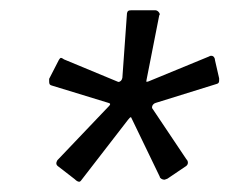

<svg xmlns="http://www.w3.org/2000/svg" viewBox="-20 -762 448 375"><path d="M292 -417C292 -414 297 -411 301 -411C302 -411 304 -412 307 -413L341 -436C345 -438 347 -441 347 -444C347 -447 346 -449 344 -451L277 -551C277 -552 277 -552 277 -553C277 -556 280 -560 284 -561L403 -598C407 -599 408 -601 408 -605V-609L400 -644C400 -649 397 -653 393 -653C391 -653 390 -653 389 -652L270 -603C269 -603 267 -602 266 -602C266 -602 266 -602 266 -603C266 -603 266 -604 266 -605L291 -732C292 -733 292 -734 292 -734C292 -737 288 -742 283 -742H237C230 -742 229 -740 228 -736L219 -610C218 -605 215 -602 211 -602L105 -646C101 -649 99 -649 99 -649C98 -649 96 -647 95 -645L76 -608C76 -606 76 -605 76 -603C76 -598 77 -596 81 -595L192 -561C196 -560 196 -558 193 -555L92 -449C91 -447 90 -445 90 -443C90 -440 92 -438 95 -436L126 -412C129 -409 132 -407 135 -407C136 -407 137 -408 138 -409L230 -528C231 -529 234 -533 235 -533C236 -533 236 -533 236 -533Z"/></svg>

Font: Libre Franklin
Style: Italic
Weight: 400
Italic angle: -8°
Designer: Pablo Impallari, Rodrigo Fuenzalida
Foundry: Impallari Type
Version: Version 1.002; ttfautohint (v1.5)